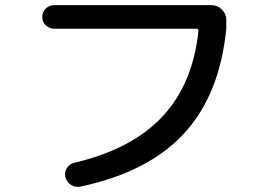

<svg xmlns="http://www.w3.org/2000/svg" viewBox="-20 -730 1040 747"><path d="M191.4 -618.2Q172.9 -618.2 158.7 -630.9Q144.5 -643.6 144.5 -663.6Q144.5 -683.6 158.2 -696.8Q171.9 -710 191.4 -710H802.7Q826.2 -710 843.3 -692.9Q860.4 -675.8 860.4 -653.3V-618.2Q835 -361.3 695.8 -210.4Q556.6 -59.6 292 -3.9Q273.4 0 256.3 -10.7Q239.3 -21.5 234.4 -41Q229.5 -58.6 239.7 -75.2Q250 -91.8 268.6 -96.7Q491.2 -148.4 610.8 -275.4Q730.5 -402.3 752 -609.4Q752 -618.2 745.1 -618.2Z"/></svg>

Font: Rounded Mgen+ 2m medium
Style: Regular
Weight: 500
Designer: [Source Han Sans]
Ryoko NISHIZUKA  (kana & ideographs); Paul D. Hunt (Latin, Greek & Cyrillic); Wenlong ZHANG  (bopomofo
Version: Version 1.059.20150602